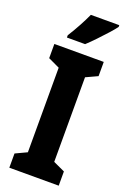

<svg xmlns="http://www.w3.org/2000/svg" viewBox="-174 -986 688 1041"><g transform="rotate(20 169.5 -465.0)"><path d="M312 0H27V-82L93 -113V-601L27 -632V-714H312V-632L245 -601V-113L312 -82ZM323 -920Q310 -902 286 -875.5Q262 -849 235 -820.5Q208 -792 184 -770H79V-783Q104 -823 124 -860Q144 -897 159 -930H323Z"/></g></svg>

Font: Noto Sans Myanmar UI ExtraCondensed ExtraBold
Style: Regular
Weight: 800
Width: 2
Designer: Monotype Design Team
Foundry: Monotype Imaging Inc.
Version: Version 2.103; ttfautohint (v1.8.4.7-5d5b)